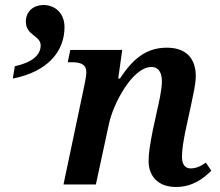

<svg xmlns="http://www.w3.org/2000/svg" viewBox="-20 -735 878 765"><path d="M39 -471 31 -422C169 -449 237 -529 237 -627C237 -683 199 -715 153 -715C115 -715 83 -691 83 -649C83 -593 142 -594 142 -554C142 -515 107 -486 39 -471ZM681 10C746 10 790 -23 822 -55L800 -87C778 -71 759 -64 739 -64C718 -64 705 -80 705 -110C705 -139 711 -173 718 -209L742 -320C749 -355 760 -398 760 -432C760 -492 731 -545 645 -545C566 -545 512 -505 458 -422H451L467 -536H260L250 -487H265C303 -487 324 -478 324 -447C324 -438 321 -417 317 -399L233 0H362L414 -241C431 -322 508 -468 583 -468C619 -468 625 -435 625 -410C625 -376 612 -322 606 -295L589 -217C578 -162 572 -123 572 -94C572 -32 611 10 681 10Z"/></svg>

Font: Noto Serif SemiBold
Style: Italic
Weight: 600
Italic angle: -12°
Designer: Monotype Design Team
Foundry: Monotype Imaging Inc.
Version: Version 2.014